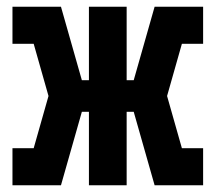

<svg xmlns="http://www.w3.org/2000/svg" viewBox="-20 -550 640 570"><path d="M17 0V-110H80L124 -265L80 -420H17V-530H161L223 -312H244V-530H356V-312H377L439 -530H583V-420H520L476 -265L520 -110H583V0H439L377 -218H356V0H244V-218H223L161 0Z"/></svg>

Font: Iosevka Curly Slab XBdEx
Style: Regular
Weight: 800
Width: 7
Monospace: yes
Designer: Belleve Invis
Foundry: Belleve Invis
Version: Version 11.0.0; ttfautohint (v1.8.3)